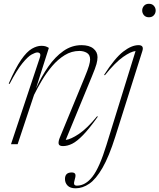

<svg xmlns="http://www.w3.org/2000/svg" viewBox="-20 -760 840 1012"><path d="M30.5 -317.5 26 -319.5Q61.5 -402 91.5 -445Q121.5 -488 148 -503.2Q174.5 -518.5 198 -518.5Q211.5 -518.5 220.2 -515.8Q229 -513 237.5 -507.5L169.5 -293.5Q198.5 -357 234.5 -408.8Q270.5 -460.5 314.2 -491.2Q358 -522 409.5 -522Q450 -522 472 -504.2Q494 -486.5 494 -458.5Q494 -442.5 488.5 -422.2Q483 -402 464.5 -357.5L326.5 -22.5Q353 -25.5 395.8 -54Q438.5 -82.5 492 -147.5L495.5 -145Q451 -82.5 418.5 -48.8Q386 -15 360.8 -2.5Q335.5 10 312 10Q291 10 289 -2.5Q287 -15 296 -36.5L424.5 -348Q443 -392.5 449 -413.5Q455 -434.5 455 -446Q455 -471.5 437.8 -481.5Q420.5 -491.5 398.5 -491.5Q357 -491.5 321 -469.2Q285 -447 255 -411.8Q225 -376.5 201 -336.2Q177 -296 159.5 -260L73 0H38L189.5 -455Q195 -471 190.8 -477.2Q186.5 -483.5 176.5 -483.5Q166.5 -483.5 146.8 -472.8Q127 -462 98 -426.5Q69 -391 30.5 -317.5ZM729.5 -704.5Q729.5 -718.5 738.8 -729.2Q748 -740 765 -740Q782 -740 791.2 -729.2Q800.5 -718.5 800.5 -704.5Q800.5 -690.5 791.2 -679.8Q782 -669 765 -669Q748 -669 738.8 -679.8Q729.5 -690.5 729.5 -704.5ZM587.5 -39Q554.5 65.5 520.2 124.8Q486 184 450.8 208.2Q415.5 232.5 378.5 232.5Q350 232.5 336.2 218.2Q322.5 204 322.5 183.5Q322.5 149 358 149Q372 149 376.2 156.8Q380.5 164.5 374.5 184Q368.5 203.5 371 211Q373.5 218.5 385.5 218.5Q430.5 218.5 467.5 171Q504.5 123.5 541 4.5L694.5 -491Q669.5 -488.5 628.8 -460Q588 -431.5 532.5 -363L529 -366Q585 -453.5 629.2 -487.8Q673.5 -522 710 -522Q740 -522 730.5 -491.5Z"/></svg>

Font: Newsreader Display ExtraLight
Style: Italic
Weight: 275
Italic angle: -17°
Designer: Hugues Gentile
Foundry: Production Type
Version: Version 1.001